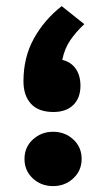

<svg xmlns="http://www.w3.org/2000/svg" viewBox="-20 -616 351 635"><path d="M258.8 -536.1Q231.4 -510.7 212.4 -482.9Q193.4 -455.1 186 -418Q214.8 -411.1 230.5 -388.7Q246.1 -366.2 246.1 -332.5Q246.1 -292 222.4 -268.8Q198.7 -245.6 156.7 -245.6Q107.4 -245.6 82.5 -272.7Q57.6 -299.8 57.6 -347.2Q57.6 -426.8 92.3 -489Q127 -551.3 184.1 -595.7ZM61 -90.3Q61 -129.4 88.9 -154.8Q116.7 -180.2 155.8 -180.2Q194.8 -180.2 222.4 -154.8Q250 -129.4 250 -90.3Q250 -51.8 222.4 -26.1Q194.8 -0.5 155.8 -0.5Q115.7 -0.5 88.4 -26.1Q61 -51.8 61 -90.3Z"/></svg>

Font: Vazirmatn RD UI FD Black
Style: Regular
Weight: 900
Designer: Saber Rastikerdar
Foundry: Saber Rastikerdar
Version: Version 33.003